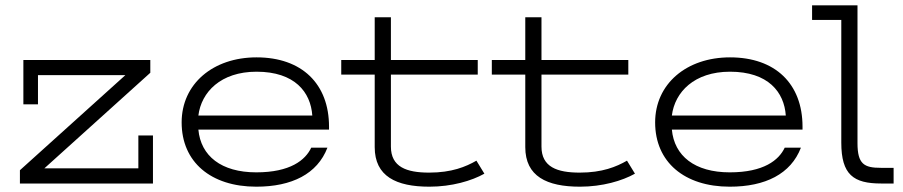

<svg xmlns="http://www.w3.org/2000/svg" viewBox="-20 -691 3399 723"><path d="M68 -298H123V-408H452L55 -50V0H556V-181H501V-57H147L546 -417V-465H68Z M727 -256C738 -344 811 -421 946 -421C1090 -421 1150 -344 1156 -256ZM945 12C1079 12 1175 -36 1213 -135H1152C1130 -88 1073 -42 945 -42C813 -42 736 -104 727 -203H1219V-214C1219 -375 1117 -475 946 -475C782 -475 664 -375 664 -230C664 -81 774 12 945 12Z M1265 -410H1391V-137C1391 -27 1472 12 1597 12C1681 12 1756 -10 1804 -37L1774 -86C1734 -63 1681 -41 1596 -41C1511 -41 1452 -62 1452 -139V-410H1779V-465H1452V-626H1391V-465H1265Z M1832 -410H1958V-137C1958 -27 2039 12 2164 12C2248 12 2323 -10 2371 -37L2341 -86C2301 -63 2248 -41 2163 -41C2078 -41 2019 -62 2019 -139V-410H2346V-465H2019V-626H1958V-465H1832Z M2510 -256C2521 -344 2594 -421 2729 -421C2873 -421 2933 -344 2939 -256ZM2728 12C2862 12 2958 -36 2996 -135H2935C2913 -88 2856 -42 2728 -42C2596 -42 2519 -104 2510 -203H3002V-214C3002 -375 2900 -475 2729 -475C2565 -475 2447 -375 2447 -230C2447 -81 2557 12 2728 12Z M3038 -616H3148V-154C3148 -33 3194 0 3298 0H3345V-59H3297C3234 -59 3209 -73 3209 -152V-671H3038Z"/></svg>

Font: Stint Ultra Expanded
Style: Regular
Weight: 400
Width: 7
Designer: Astigmatic (AOETI)
Foundry: Astigmatic (AOETI)
Version: Version 1.000